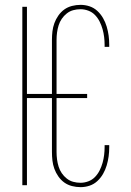

<svg xmlns="http://www.w3.org/2000/svg" viewBox="-20 -763 540 791"><path d="M312 8Q294 8 276.5 3.5Q259 -1 245 -11Q231 -21 220.5 -36Q210 -51 204 -67.5Q198 -84 196 -101.5Q194 -119 194 -137V-359H91V0H72V-735H91V-376H194V-599Q194 -616 196 -633.5Q198 -651 204 -667.5Q210 -684 220.5 -699Q231 -714 245 -724Q259 -734 276.5 -738.5Q294 -743 312 -743Q331 -743 349 -737Q367 -731 381 -718Q395 -705 404.5 -688.5Q414 -672 419.5 -653.5Q425 -635 427.5 -616.5Q430 -598 430 -579V-570H411V-578Q411 -594 409 -610.5Q407 -627 402.5 -643Q398 -659 390.5 -674Q383 -689 371.5 -701Q360 -713 344 -719Q328 -725 312 -725Q296 -725 281.5 -721Q267 -717 255 -707.5Q243 -698 234.5 -685.5Q226 -673 221.5 -658.5Q217 -644 215 -629Q213 -614 213 -599V-376H339V-359H213V-137Q213 -121 215 -106Q217 -91 221.5 -76.5Q226 -62 234.5 -49.5Q243 -37 255 -27.5Q267 -18 281.5 -14Q296 -10 312 -10Q328 -10 344 -16Q360 -22 371.5 -34Q383 -46 390.5 -61Q398 -76 402.5 -92Q407 -108 409 -124.5Q411 -141 411 -157V-165H430V-156Q430 -137 427.5 -118.5Q425 -100 419.5 -81.5Q414 -63 404.5 -46.5Q395 -30 381 -17Q367 -4 349 2Q331 8 312 8Z"/></svg>

Font: Iosevka Thin
Style: Regular
Weight: 100
Monospace: yes
Designer: Belleve Invis
Foundry: Belleve Invis
Version: Version 32.5.0; ttfautohint (v1.8.4)